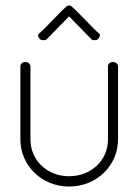

<svg xmlns="http://www.w3.org/2000/svg" viewBox="-20 -686 506 706"><path d="M225.4 -662.9C200.9 -642.7 147.4 -582.3 123 -562.1C117.2 -557.3 121.3 -548.7 126.1 -543C130.9 -537.2 145.4 -536.3 151.2 -541.1L234 -625.8L316.8 -541.1C322.5 -536.3 336.1 -537.2 340.9 -543C345.7 -548.7 350.8 -557.3 345 -562.1C320.6 -582.3 267.1 -642.7 242.6 -662.9C237.4 -667.2 230.6 -667.2 225.4 -662.9ZM73 -458C63 -458 55 -451 55 -442V-173C55 -78 133 0 234 0C336 0 414 -78 414 -173V-442C414 -451 406 -458 395 -458C385 -458 377 -451 377 -442V-173C377 -97 316 -38 234 -38C153 -38 92 -97 92 -173V-442C92 -446 90 -450 86 -454C82 -457 78 -458 73 -458Z"/></svg>

Font: LetsTrace
Style: basic
Weight: 500
Version: Version 002.000